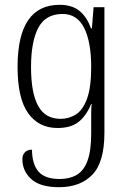

<svg xmlns="http://www.w3.org/2000/svg" viewBox="-20 -522 534 798"><path d="M226 256Q146 256 109.5 222Q73 188 73 140Q73 122 83.5 111Q94 100 113 100Q113 159 139.5 190.5Q166 222 228 222Q269 222 298.5 205Q328 188 343.5 146.5Q359 105 359 33V-2Q359 -26 359 -49Q359 -72 361 -90H359Q340 -43 308 -16.5Q276 10 219 10Q141 10 97 -51.5Q53 -113 53 -244Q53 -502 228 -502Q279 -502 310 -477Q341 -452 358 -404H362L369 -492H414V29Q414 153 363.5 204.5Q313 256 226 256ZM232 -28Q266 -28 295 -46Q324 -64 341.5 -111Q359 -158 359 -244Q359 -347 330 -405.5Q301 -464 240 -464Q170 -464 139.5 -407Q109 -350 109 -243Q109 -136 138.5 -82Q168 -28 232 -28Z"/></svg>

Font: Noto Serif Armenian SemiCondensed Light
Style: Regular
Weight: 300
Width: 4
Designer: Monotype Design Team
Foundry: Monotype Imaging Inc.
Version: Version 2.008; ttfautohint (v1.8.4.7-5d5b)